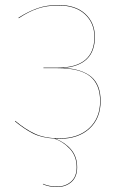

<svg xmlns="http://www.w3.org/2000/svg" viewBox="-20 -547 495 769"><path d="M218 9H203Q240 23 264.5 51.5Q289 80 289 123Q289 162 266 182Q243 202 209 202Q176 202 152 191V189Q176 200 209 200Q242 200 264.5 180.5Q287 161 287 123Q287 79 260.5 50Q234 21 197 8Q146 5 111 -13Q76 -31 40 -61L41 -63Q80 -30 119.5 -11.5Q159 7 218 7Q293 7 337 -33.5Q381 -74 381 -142Q381 -209 340.5 -241.5Q300 -274 210 -274H154V-276H210Q358 -276 358 -399Q358 -455 320 -490Q282 -525 215 -525Q167 -525 130.5 -512.5Q94 -500 55 -474L54 -476Q93 -501 130 -514Q167 -527 215 -527Q283 -527 321.5 -491.5Q360 -456 360 -399Q360 -285 234 -275Q308 -271 345.5 -239.5Q383 -208 383 -142Q383 -73 338.5 -32Q294 9 218 9Z"/></svg>

Font: FiraGO Two
Style: Regular
Weight: 100
Designer: bBox Type
Foundry: bBox Type GmbH
Version: Version 1.001